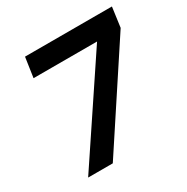

<svg xmlns="http://www.w3.org/2000/svg" viewBox="-135 -680 774 796"><g transform="rotate(-30 252.0 -282.5)"><path d="M504 -565 491 -470 182 0H64L378 -470H74L88 -565Z"/></g></svg>

Font: Neutral Grotesk
Style: Italic
Weight: 400
Italic angle: -8°
Designer: Nawras Khrais
Foundry: Nawras Khrais
Version: Version 1.000